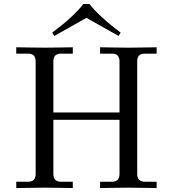

<svg xmlns="http://www.w3.org/2000/svg" viewBox="-20 -954 858 975"><path d="M245.1 -788.1Q354.5 -870.1 403.3 -933.6H434.6Q483.4 -870.1 592.8 -788.1L582 -771.5L418.9 -863.3L255.9 -771.5ZM62.5 1V-31.2H123Q161.1 -31.2 161.1 -70.3V-642.6Q161.1 -681.6 123 -681.6H62.5V-713.9Q64.5 -713.9 122.6 -712.9Q180.7 -711.9 206.1 -711.9Q231.4 -711.9 289.6 -712.9Q347.7 -713.9 349.6 -713.9V-681.6H289.1Q251 -681.6 251 -642.6V-382.8H586.9V-642.6Q586.9 -681.6 548.8 -681.6H488.3V-713.9Q490.2 -713.9 548.3 -712.9Q606.4 -711.9 631.8 -711.9Q657.2 -711.9 715.3 -712.9Q773.4 -713.9 775.4 -713.9V-681.6H714.8Q676.8 -681.6 676.8 -642.6V-70.3Q676.8 -31.2 714.8 -31.2H775.4V1Q773.4 1 715.3 0Q657.2 -1 631.8 -1Q606.4 -1 548.3 0Q490.2 1 488.3 1V-31.2H548.8Q586.9 -31.2 586.9 -70.3V-345.7H251V-70.3Q251 -31.2 289.1 -31.2H349.6V1Q347.7 1 289.6 0Q231.4 -1 206.1 -1Q180.7 -1 122.6 0Q64.5 1 62.5 1Z"/></svg>

Font: Theano Old Style
Style: Regular
Weight: 400
Designer: Alexey Kryukov
Version: Version 2.00